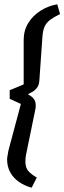

<svg xmlns="http://www.w3.org/2000/svg" viewBox="-20 -720 299 892"><path d="M127 152Q94 143 68 125Q42 107 27.5 80.5Q13 54 13 20Q13 13 15.5 0.5Q18 -12 19 -20L77 -237Q64 -243 51 -249Q38 -255 25 -261V-301Q40 -307 57 -314Q74 -321 90 -328V-534Q90 -578 111 -612.5Q132 -647 168 -670Q204 -693 246 -700L259 -655Q229 -640 212 -627Q195 -614 187 -596Q179 -578 177 -548L163 -348Q162 -324 150.5 -310.5Q139 -297 126.5 -291Q114 -285 110 -282Q113 -280 122 -274.5Q131 -269 138.5 -258.5Q146 -248 146 -229Q146 -226 145.5 -220Q145 -214 144 -211L101 -1Q99 8 98.5 16Q98 24 98 31Q98 57 110 72.5Q122 88 151 105Z"/></svg>

Font: Faustina Medium
Style: Italic
Weight: 500
Italic angle: -8°
Designer: Alfonso Garcia
Foundry: http://www.omnibus-type.com
Version: Version 1.200